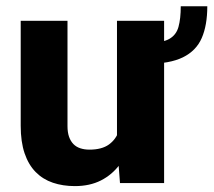

<svg xmlns="http://www.w3.org/2000/svg" viewBox="-20 -596 695 625"><path d="M568.4 -575.7H654.8Q654.8 -513.7 636.7 -472.2Q618.7 -430.7 575.4 -409.4Q532.2 -388.2 458 -388.2L458.5 -456.1Q507.3 -456.1 530.5 -469Q553.7 -481.9 561 -508.5Q568.4 -535.2 568.4 -575.7ZM360.8 -127.4V-528.3H514.2V0H370.6ZM377 -235.4 418.9 -236.3Q418.9 -183.1 406.5 -138.2Q394 -93.3 369.4 -60.1Q344.7 -26.9 308.3 -8.5Q272 9.8 223.6 9.8Q184.6 9.8 152.1 -1.2Q119.6 -12.2 96.2 -35.9Q72.8 -59.6 60.1 -96.9Q47.4 -134.3 47.4 -186.5V-528.3H199.7V-185.5Q199.7 -165 204.8 -150.6Q210 -136.2 219 -127Q228 -117.7 241.5 -113.3Q254.9 -108.9 271 -108.9Q311.5 -108.9 334.7 -125.7Q357.9 -142.6 367.4 -171.1Q377 -199.7 377 -235.4Z"/></svg>

Font: Roboto ExtraBold
Style: Regular
Weight: 800
Designer: Christian Robertson
Foundry: Google
Version: Version 3.009; 2024